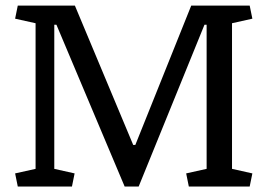

<svg xmlns="http://www.w3.org/2000/svg" viewBox="-20 -681 978 701"><path d="M734.4 -590.8H726.6L486.3 0H435.1L186 -590.8H178.2V-64.5L252.4 -47.9L242.7 0H44.9L35.2 -47.9L109.9 -64.5V-596.2L35.2 -612.8L44.9 -660.6H253.4L466.3 -151.9H474.1L678.2 -660.6H891.6L901.4 -612.8L827.1 -596.2V-64.5L901.4 -47.9L891.6 0H669.4L659.7 -47.9L734.4 -64.5Z"/></svg>

Font: NoticiaText-Regular
Style: Regular
Weight: 400
Designer: JM Sole
Foundry: JM Sole
Version: Version 1.003